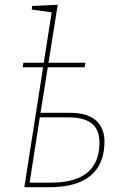

<svg xmlns="http://www.w3.org/2000/svg" viewBox="-20 -785 509 805"><path d="M103 -12 98 -19H190Q260 -19 305.5 -37.5Q351 -56 374 -93.5Q397 -131 397 -188Q397 -222 383.5 -245.5Q370 -269 341 -281Q312 -293 267 -293H141L148 -300ZM149 -306 145 -312H274Q302 -312 325 -307Q348 -302 365.5 -292Q383 -282 394.5 -267Q406 -252 412 -233.5Q418 -215 418 -192Q418 -154 408.5 -123Q399 -92 380 -69Q361 -46 333 -30.5Q305 -15 268 -7.5Q231 0 185 0H82L198 -742L206 -732L113 -745L115 -760L222 -765ZM75 -503 78 -522H338L335 -503Z"/></svg>

Font: Bitter Thin
Style: Italic
Weight: 100
Italic angle: -9°
Designer: Sol Matas, and Bitter project Authors
Foundry: Sol Matas
Version: Version 2.002